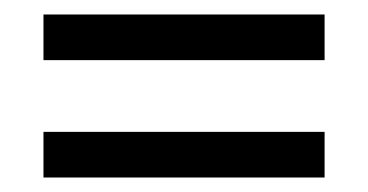

<svg xmlns="http://www.w3.org/2000/svg" viewBox="-20 -483 508 265"><path d="M40 -463V-400H428V-463ZM40 -238H428V-301H40Z"/></svg>

Font: LT Superior Serif Medium
Style: Regular
Weight: 500
Designer: Daniel Lyons
Foundry: LyonsType
Version: Version 2.120;FEAKit 1.0